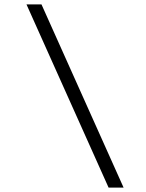

<svg xmlns="http://www.w3.org/2000/svg" viewBox="-20 -750 660 870"><path d="M100 -730H168L540 100H472Z"/></svg>

Font: Monaspace Xenon Var ExtraLight
Style: Regular
Weight: 200
Designer: Riley Cran and the Lettermatic Team
Version: Version 1.200 (Monaspace Xenon Var)